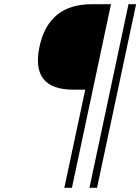

<svg xmlns="http://www.w3.org/2000/svg" viewBox="-20 -690 665 910"><path d="M506 -670H414C278 -670 196 -603 167 -468C139 -332 192 -265 328 -265H384L285 200H321ZM404 200 589 -670H625L440 200Z"/></svg>

Font: LT Wave Text Thin Italic
Style: Regular
Weight: 100
Designer: Daniel Lyons
Version: Version 2.5 (Glyphs App)